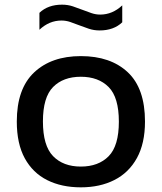

<svg xmlns="http://www.w3.org/2000/svg" viewBox="-20 -793 693 823"><path d="M326.5 10Q244 10 182.2 -21Q120.5 -52 86.2 -114.5Q52 -177 52 -272Q52 -412.5 126.2 -482.5Q200.5 -552.5 326.5 -552.5Q454 -552.5 527.8 -483.2Q601.5 -414 601.5 -272Q601.5 -178.5 567 -115.8Q532.5 -53 470.5 -21.5Q408.5 10 326.5 10ZM326.5 -79Q402 -79 445.8 -123.5Q489.5 -168 489.5 -271.5Q489.5 -375.5 445.8 -419.8Q402 -464 326.5 -464Q251 -464 207.5 -420Q164 -376 164 -272.5Q164 -168.5 207.5 -123.8Q251 -79 326.5 -79ZM407 -662.5Q382.5 -662.5 360.8 -669.8Q339 -677 318.5 -685Q299.5 -692.5 281 -698.8Q262.5 -705 243.5 -705Q191 -705 149 -665.5V-738Q185.5 -773 246 -773Q270.5 -773 292.2 -765.8Q314 -758.5 334.5 -750.5Q353.5 -743 372 -736.8Q390.5 -730.5 409.5 -730.5Q462 -730.5 504 -770V-697.5Q467.5 -662.5 407 -662.5Z"/></svg>

Font: Encode Sans Exp Md
Style: Regular
Weight: 500
Width: 7
Designer: Multiple Designers
Foundry: Impallari Type
Version: Version 3.002; ttfautohint (v1.8.3) -l 8 -r 50 -G 200 -x 14 